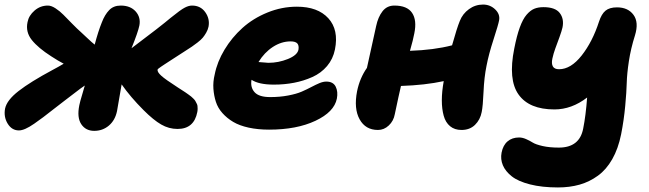

<svg xmlns="http://www.w3.org/2000/svg" viewBox="-27 -554 2824 835"><path d="M55.2 13.2Q24.4 13.2 6.3 -16.4Q-11.7 -45.9 -4.9 -82Q2.9 -118.7 54.2 -158.4Q105.5 -198.2 200.2 -249Q229.5 -264.6 250 -276.9Q225.6 -289.6 195.8 -309.1Q139.2 -345.2 111.3 -380.1Q83.5 -415 92.8 -458Q98.1 -486.3 123.3 -508.1Q148.4 -529.8 181.2 -529.8Q196.3 -529.8 214.8 -517.6Q233.4 -505.4 248.5 -490Q263.7 -474.6 286.6 -451.2Q309.6 -427.7 325.2 -414.1Q329.1 -410.6 351.1 -389.9Q373 -369.1 384.8 -359.9Q400.4 -418.9 416 -457Q428.7 -490.2 447.8 -510Q466.8 -529.8 498 -529.8Q540 -529.8 563 -504.2Q585.9 -478.5 579.1 -442.9Q573.2 -414.1 544.9 -344.2Q674.3 -441.4 714.8 -476.1Q759.3 -512.2 776.9 -521Q793.9 -529.8 808.1 -529.8Q845.2 -529.8 865.7 -501Q886.2 -472.2 879.9 -438Q877 -424.3 869.6 -411.6Q862.3 -398.9 854.7 -389.9Q847.2 -380.9 832 -369.1Q816.9 -357.4 807.4 -351.1Q797.9 -344.7 777.3 -331.5Q756.8 -318.4 747.1 -312Q732.9 -302.7 715.1 -291.3Q697.3 -279.8 689.5 -274.7Q681.6 -269.5 673.3 -263.9Q665 -258.3 661.9 -255.6Q658.7 -252.9 658.2 -251Q656.7 -240.7 674.1 -224.9Q691.4 -209 746.1 -173.8Q751 -170.4 762.7 -163.1Q774.4 -155.8 778.6 -152.8Q782.7 -149.9 791.7 -143.6Q800.8 -137.2 804.2 -134.3Q807.6 -131.3 814 -125.2Q820.3 -119.1 822.3 -115.2Q824.2 -111.3 827.6 -105.2Q831.1 -99.1 831.8 -93.8Q832.5 -88.4 832.5 -81.3Q832.5 -74.2 831.1 -66.9Q816.9 6.8 745.1 6.8Q707.5 6.8 674.1 -12.5Q640.6 -31.7 597.2 -75.2Q540.5 -131.8 502 -187Q483.4 -77.6 481.9 -70.8Q473.6 -30.8 446.5 -7.8Q419.4 15.1 382.8 15.1Q345.7 15.1 326.4 -13.9Q307.1 -43 317.9 -96.2Q319.3 -104 322.5 -115.5Q325.7 -127 331.8 -147.5Q337.9 -168 341.8 -182.1Q326.2 -171.9 295.4 -147.9Q264.6 -124 253.9 -116.2Q236.3 -103 207.8 -80.6Q179.2 -58.1 161.1 -44.4Q143.1 -30.8 121.6 -15.9Q100.1 -1 83.7 6.1Q67.4 13.2 55.2 13.2Z M1143.1 9.8Q1094.2 9.8 1054.2 1Q1014.2 -7.8 987.1 -23.9Q960 -40 940.2 -62.3Q920.4 -84.5 911.9 -111.1Q903.3 -137.7 901.1 -168Q898.9 -198.2 906.7 -230Q917.5 -285.2 949.5 -338.1Q981.4 -391.1 1027.6 -432.6Q1073.7 -474.1 1136 -499.5Q1198.2 -524.9 1264.2 -524.9Q1355 -524.9 1400.9 -474.6Q1446.8 -424.3 1429.7 -338.9Q1421.4 -297.4 1395.3 -266.6Q1369.1 -235.8 1331.3 -219Q1293.5 -202.1 1252 -194.1Q1210.4 -186 1164.1 -186Q1098.6 -186 1066.9 -207Q1061 -174.3 1080.1 -153.1Q1099.1 -131.8 1147.9 -131.8Q1190.4 -131.8 1226.3 -138.7Q1262.2 -145.5 1285.2 -155.5Q1308.1 -165.5 1326.9 -175.5Q1345.7 -185.5 1362.1 -192.4Q1378.4 -199.2 1392.1 -199.2Q1421.9 -199.2 1432.9 -177.2Q1443.8 -155.3 1438 -125Q1426.3 -66.9 1344.7 -28.6Q1263.2 9.8 1143.1 9.8ZM1236.8 -374Q1196.8 -374 1159.7 -349.9Q1122.6 -325.7 1097.2 -284.2Q1136.2 -280.8 1140.1 -280.8Q1184.1 -280.8 1225.1 -297.4Q1266.1 -314 1271 -337.9Q1273.9 -356.4 1265.9 -365.2Q1257.8 -374 1236.8 -374Z M1616.7 11.2Q1562.5 11.2 1536.9 -35.2Q1511.2 -81.5 1525.9 -157.2Q1537.6 -214.4 1568.8 -258.8Q1600.1 -398.4 1608.9 -440.9Q1617.2 -480 1636.5 -504.9Q1655.8 -529.8 1688 -529.8Q1743.7 -529.8 1765.1 -498Q1786.6 -466.3 1774.9 -409.2Q1770 -381.8 1755.9 -333Q1859.9 -336.4 1939 -356.9Q1960 -432.1 1972.7 -462.9Q1984.9 -494.1 2012.5 -514.2Q2040 -534.2 2073.7 -534.2Q2104.5 -534.2 2126.5 -513.2Q2148.4 -492.2 2143.6 -465.8Q2140.1 -446.3 2119.4 -382.6Q2098.6 -318.8 2088.9 -268.1Q2078.6 -217.8 2075.9 -155Q2073.2 -92.3 2067.9 -66.9Q2061.5 -33.2 2038.8 -11Q2016.1 11.2 1980 11.2Q1950.2 11.2 1930.4 -5.1Q1910.6 -21.5 1902.6 -50.8Q1894.5 -80.1 1894.5 -117.9Q1894.5 -155.8 1902.8 -201.2Q1821.3 -183.6 1716.8 -180.2Q1715.3 -173.3 1705.8 -131.6Q1696.3 -89.8 1689.9 -57.1Q1684.6 -27.8 1663.8 -8.3Q1643.1 11.2 1616.7 11.2Z M2399.4 261.2Q2330.1 261.2 2278.3 248Q2226.6 234.9 2198.7 212.9Q2170.9 190.9 2159.9 164.6Q2148.9 138.2 2154.3 109.9Q2160.6 77.6 2180.4 60.8Q2200.2 43.9 2230.5 43.9Q2245.1 43.9 2260.7 50.8Q2276.4 57.6 2289.6 65.9Q2302.7 74.2 2332.8 81.1Q2362.8 87.9 2403.3 87.9Q2493.7 87.9 2509.3 4.9Q2520.5 -50.8 2526.4 -129.9Q2459 -78.1 2384.3 -78.1Q2274.4 -78.1 2228.3 -142.8Q2182.1 -207.5 2209.5 -342.8Q2220.2 -397.9 2233.4 -434.3Q2246.6 -470.7 2262.9 -489.7Q2279.3 -508.8 2296.4 -515.9Q2313.5 -522.9 2336.4 -522.9Q2387.7 -522.9 2407.2 -497.6Q2426.8 -472.2 2419.4 -435.1Q2416 -419.4 2406 -392.1Q2396 -364.7 2387.9 -342.8Q2379.9 -320.8 2375.2 -299.1Q2370.6 -277.3 2377.4 -265.1Q2384.3 -252.9 2404.3 -252.9Q2455.6 -252.9 2502.7 -312.7Q2549.8 -372.6 2578.1 -460Q2588.9 -493.2 2606.4 -507.6Q2624 -522 2656.2 -522Q2704.1 -522 2728 -489.5Q2752 -457 2734.4 -399.9Q2716.3 -342.8 2708 -288.1Q2699.7 -233.4 2698.7 -194.3Q2697.8 -155.3 2692.1 -93.8Q2686.5 -32.2 2674.3 29.8Q2661.6 92.8 2635.7 138.2Q2609.9 183.6 2573.2 210.2Q2536.6 236.8 2493.7 249Q2450.7 261.2 2399.4 261.2Z"/></svg>

Font: Shantell Sans Normal
Style: Italic
Weight: 800
Italic angle: -11.31°
Designer: Stephen Nixon, Anya Danilova, Shantell Martin
Foundry: Arrow Type
Version: Version 1.006;[559af2be0]